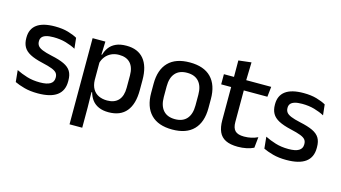

<svg xmlns="http://www.w3.org/2000/svg" viewBox="-87 -936 2528 1423"><g transform="rotate(15 1177.0 -224.0)"><path d="M220 11.5Q161 11.5 116.5 -0.8Q72 -13 42 -27.5L33 -117Q70 -98.5 114.5 -84.8Q159 -71 214.5 -71Q268 -71 293.8 -86.8Q319.5 -102.5 319.5 -133.5V-137.5Q319.5 -157.5 309 -170.8Q298.5 -184 271.8 -194.5Q245 -205 196 -216Q134.5 -230 99 -249Q63.5 -268 48.2 -295.8Q33 -323.5 33 -362.5V-367Q33 -433 79 -467Q125 -501 217 -501Q275 -501 318 -488.5Q361 -476 389 -460L398 -378.5Q364.5 -396.5 321.8 -408.8Q279 -421 227 -421Q191.5 -421 170 -414.2Q148.5 -407.5 139 -395.2Q129.5 -383 129.5 -366V-362.5Q129.5 -344 139.5 -330.2Q149.5 -316.5 175.2 -305.8Q201 -295 247 -285Q309 -272 346 -254.5Q383 -237 399.5 -209.8Q416 -182.5 416 -139.5V-132Q416 -60.5 367 -24.5Q318 11.5 220 11.5Z M762.5 11Q719 11 687.8 -2.8Q656.5 -16.5 637 -41.8Q617.5 -67 608.5 -100.5H576L603.5 -193Q605 -152 621 -124.8Q637 -97.5 665.2 -84Q693.5 -70.5 730.5 -70.5Q787 -70.5 817 -103.2Q847 -136 847 -199.5V-293Q847 -355.5 817.2 -388Q787.5 -420.5 730.5 -420.5Q696.5 -420.5 670 -407.5Q643.5 -394.5 626.2 -372.2Q609 -350 602 -321.5L579 -388.5H607.5Q616 -419.5 634.5 -444.8Q653 -470 685.2 -485Q717.5 -500 766.5 -500Q854 -500 899.8 -445Q945.5 -390 945.5 -284.5V-207Q945.5 -100.5 899.5 -44.8Q853.5 11 762.5 11ZM605.5 172H508V-489H606L602 -374.5L603.5 -345.5V-140.5L603 -121.5L605.5 17Z M1252 12.5Q1144 12.5 1088 -45Q1032 -102.5 1032 -210.5V-280Q1032 -387.5 1088 -444.8Q1144 -502 1252 -502Q1360 -502 1415.8 -444.8Q1471.5 -387.5 1471.5 -280V-210.5Q1471.5 -102.5 1415.8 -45Q1360 12.5 1252 12.5ZM1252 -67Q1311.5 -67 1342.5 -102.5Q1373.5 -138 1373.5 -204.5V-286Q1373.5 -352 1342.5 -387.2Q1311.5 -422.5 1252 -422.5Q1192.5 -422.5 1161.5 -387.2Q1130.5 -352 1130.5 -286V-204.5Q1130.5 -138 1161.5 -102.5Q1192.5 -67 1252 -67Z M1755 10Q1696.5 10 1661 -7.8Q1625.5 -25.5 1609.5 -61.2Q1593.5 -97 1593.5 -150.5V-449.5H1690.5V-162Q1690.5 -117 1711 -96Q1731.5 -75 1780 -75Q1809 -75 1835.5 -81Q1862 -87 1884.5 -98L1876 -15Q1852 -3 1820.5 3.5Q1789 10 1755 10ZM1871.5 -405H1517V-483H1880ZM1688 -474.5H1594.5L1594 -609L1692 -620.5Z M2127.5 11.5Q2068.5 11.5 2024 -0.8Q1979.5 -13 1949.5 -27.5L1940.5 -117Q1977.5 -98.5 2022 -84.8Q2066.5 -71 2122 -71Q2175.5 -71 2201.2 -86.8Q2227 -102.5 2227 -133.5V-137.5Q2227 -157.5 2216.5 -170.8Q2206 -184 2179.2 -194.5Q2152.5 -205 2103.5 -216Q2042 -230 2006.5 -249Q1971 -268 1955.8 -295.8Q1940.5 -323.5 1940.5 -362.5V-367Q1940.5 -433 1986.5 -467Q2032.5 -501 2124.5 -501Q2182.5 -501 2225.5 -488.5Q2268.5 -476 2296.5 -460L2305.5 -378.5Q2272 -396.5 2229.2 -408.8Q2186.5 -421 2134.5 -421Q2099 -421 2077.5 -414.2Q2056 -407.5 2046.5 -395.2Q2037 -383 2037 -366V-362.5Q2037 -344 2047 -330.2Q2057 -316.5 2082.8 -305.8Q2108.5 -295 2154.5 -285Q2216.5 -272 2253.5 -254.5Q2290.5 -237 2307 -209.8Q2323.5 -182.5 2323.5 -139.5V-132Q2323.5 -60.5 2274.5 -24.5Q2225.5 11.5 2127.5 11.5Z"/></g></svg>

Font: Anek Devanagari Medium
Style: Regular
Weight: 500
Designer: Kailash Malviya (Devanagari) & Yesha Goshar (Latin)
Foundry: Ek Type
Version: Version 1.003